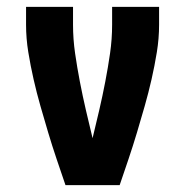

<svg xmlns="http://www.w3.org/2000/svg" viewBox="-20 -540 540 560"><path d="M171 0Q158 -38 145 -76.5Q132 -115 120.5 -153.5Q109 -192 98 -230.5Q87 -269 78 -308.5Q69 -348 62.5 -388Q56 -428 56 -468V-520H193V-468Q193 -426 199 -384.5Q205 -343 213 -301.5Q221 -260 230.5 -219Q240 -178 250 -137Q260 -178 269.5 -219Q279 -260 287 -301.5Q295 -343 301 -384.5Q307 -426 307 -468V-520H444V-468Q444 -428 437.5 -388Q431 -348 422 -308.5Q413 -269 402 -230.5Q391 -192 379.5 -153.5Q368 -115 355 -76.5Q342 -38 329 0Z"/></svg>

Font: Iosevka Curly Heavy
Style: Regular
Weight: 900
Monospace: yes
Designer: Belleve Invis
Foundry: Belleve Invis
Version: Version 22.1.2; ttfautohint (v1.8.4)